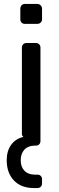

<svg xmlns="http://www.w3.org/2000/svg" viewBox="-20 -738 299 973"><path d="M152 215Q87 215 50.5 176.5Q14 138 14 74Q14 27 36.5 -4Q59 -35 98 -44L96 -47Q94 -49 92.5 -51.5Q91 -54 91 -57V-497Q91 -507 97.5 -513.5Q104 -520 114 -520H162Q172 -520 178.5 -513.5Q185 -507 185 -497V-23Q185 -13 178.5 -6.5Q172 0 162 0H156Q123 0 104 20Q85 40 85 74Q85 108 104 127.5Q123 147 156 147H170Q180 147 186.5 153.5Q193 160 193 170V192Q193 202 186.5 208.5Q180 215 170 215ZM106 -617Q96 -617 89.5 -623.5Q83 -630 83 -640V-694Q83 -704 89.5 -711Q96 -718 106 -718H169Q179 -718 186 -711Q193 -704 193 -694V-640Q193 -630 186 -623.5Q179 -617 169 -617Z"/></svg>

Font: DVN-Rubik
Style: Regular
Weight: 400
Designer: Hubert and Fischer
Foundry: Hubert & Fischer
Version: Version 2.102